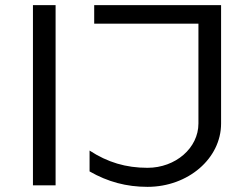

<svg xmlns="http://www.w3.org/2000/svg" viewBox="-20 -720 942 746"><path d="M346 -700V-628H751V-240C751 -145.1 662.3 -68 553 -68C469.3 -68 398 -89.2 328 -135V-54C398.7 -13.5 471.3 6 553 6C710.9 6 839 -104.2 839 -240V-700ZM108 0H196V-700H108Z"/></svg>

Font: Resamitz
Style: Bold
Weight: 700
Designer: gluk
Foundry: gluk
Version: Version 0.047